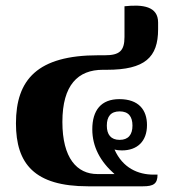

<svg xmlns="http://www.w3.org/2000/svg" viewBox="-20 -654 607 674"><path d="M533 -41H519C465 -41 411 -64 382 -129C389 -127 398 -126 408 -126C462 -126 496 -158 496 -215C496 -268 467 -306 399 -306C335 -306 304 -267 304 -200C304 -139 332 -87 382 -43H322C250 -43 199 -99 199 -226C199 -356 254 -409 341 -409H355C489 -409 535 -453 535 -551V-575C535 -632 481 -639 417 -632V-524C417 -475 399 -460 348 -460H325C112 -460 36 -375 36 -221C36 -79 101 0 289 0H482C519 0 533 -9 533 -41ZM400 -163C369 -163 355 -182 355 -213C355 -245 369 -263 400 -263C431 -263 445 -245 445 -213C445 -182 431 -163 400 -163Z"/></svg>

Font: Noto Serif Thai SemiCondensed Extra
Style: Regular
Weight: 800
Width: 4
Designer: Monotype Design Team
Foundry: Monotype Imaging Inc.
Version: Version 1.901